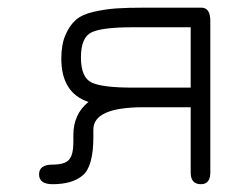

<svg xmlns="http://www.w3.org/2000/svg" viewBox="-20 -470 645 497"><path d="M355.5 -450.2H501Q524.4 -450.2 524.4 -416V-23.4Q524.4 6.8 500 6.8Q473.6 6.8 473.6 -23.4V-192.4H351.6Q221.7 -192.4 221.7 -134.8V-116.2Q221.7 -40 194.8 -16.6Q168 6.8 116.2 6.8Q81.1 6.8 81.1 -18.6Q81.1 -43.9 116.2 -43.9Q147.5 -43.9 158.7 -56.6Q169.9 -69.3 169.9 -101.6V-120.1Q169.9 -174.8 209 -206.1Q138.7 -229.5 138.7 -318.4Q138.7 -354.5 149.4 -379.4Q160.2 -404.3 176.3 -418.5Q192.4 -432.6 222.7 -439.5Q252.9 -446.3 280.8 -448.2Q308.6 -450.2 355.5 -450.2ZM323.2 -243.2H473.6V-399.4H323.2Q244.1 -399.4 216.8 -386.2Q189.5 -373 189.5 -321.3Q189.5 -269.5 217.3 -256.3Q245.1 -243.2 323.2 -243.2Z"/></svg>

Font: Jura
Style: Book
Weight: 400
Version: Version 2.3